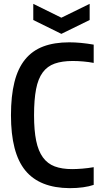

<svg xmlns="http://www.w3.org/2000/svg" viewBox="-20 -968 535 998"><path d="M342 10Q186 9 111.5 -82Q37 -173 37 -369Q37 -469 55 -541Q73 -613 110.5 -659Q148 -705 205 -726.5Q262 -748 340 -748Q398 -748 467 -736V-641Q442 -646 413 -648.5Q384 -651 358 -651Q303 -651 264.5 -637.5Q226 -624 202 -591.5Q178 -559 167.5 -504.5Q157 -450 157 -369Q157 -290 168 -236.5Q179 -183 203 -150Q227 -117 264.5 -103Q302 -89 355 -89Q378 -89 408.5 -91.5Q439 -94 467 -99V-7Q444 1 412 5.5Q380 10 342 10ZM153 -948 299 -876 446 -948V-864L299 -792L153 -864Z"/></svg>

Font: Encode Sans Compressed
Style: SemiBold
Weight: 600
Designer: Pablo Impallari, Andres Torresi
Foundry: Pablo Impallari, Andres Torresi
Version: Version 1.000; ttfautohint (v1.00) -l 8 -r 50 -G 200 -x 14 -